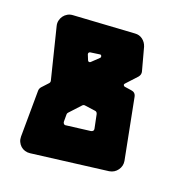

<svg xmlns="http://www.w3.org/2000/svg" viewBox="-149 -873 1023 1097"><g transform="rotate(20 362.5 -324.5)"><path d="M280 -193Q275 -188 275 -181V-137Q275 -129 280.5 -124Q286 -119 294 -121L438 -139Q446 -140 450.5 -145.5Q455 -151 453 -159L436 -242Q432 -255 421 -256L356 -265Q348 -266 342 -260ZM345 -550Q350 -555 347 -562.5Q344 -570 336 -568L280 -560Q269 -556 272 -545L285 -513Q287 -508 292 -506.5Q297 -505 302 -509ZM155 99Q139 101 124 96.5Q109 92 98 82Q87 72 80.5 58Q74 44 74 27L76 -252Q76 -265 85 -276L121 -315Q127 -322 125 -331L49 -637Q45 -653 48.5 -668.5Q52 -684 61 -696.5Q70 -709 84 -717Q98 -725 115 -726L485 -749Q511 -751 531 -736Q551 -721 559 -696L596 -559Q601 -541 588 -525L528 -460Q523 -455 525.5 -449.5Q528 -444 534 -443L575 -437Q601 -434 606 -408L677 -44Q682 -14 664 11Q646 36 615 41Z"/></g></svg>

Font: d puntillas B to tiptoe
Style: Regular
Weight: 400
Designer: deFharo
Foundry: deFharo.com
Version: Version 1.001 2012